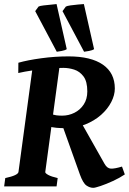

<svg xmlns="http://www.w3.org/2000/svg" viewBox="-25 -903 624 930"><path d="M531.2 -474.1Q531.2 -442.4 513.9 -408.7Q496.6 -375 464.4 -346.4Q432.1 -317.9 387.5 -300Q342.8 -282.2 288.1 -282.2Q271 -282.2 248.8 -283.9Q226.6 -285.6 210.9 -292L219.7 -352.5Q234.9 -346.2 247.8 -344.5Q260.7 -342.8 275.9 -342.8Q307.6 -342.8 335.4 -356.7Q363.3 -370.6 380.6 -397Q397.9 -423.3 397.9 -460Q397.9 -508.3 379.6 -532.7Q361.3 -557.1 334.7 -565.7Q308.1 -574.2 282.2 -574.2Q249.5 -574.2 209.7 -570.8Q169.9 -567.4 131.6 -561.8Q93.3 -556.2 63.5 -549.3L64 -599.1Q108.4 -611.8 174.6 -620.8Q240.7 -629.9 307.1 -629.9Q415.5 -629.9 473.4 -589.8Q531.2 -549.8 531.2 -474.1ZM579.6 -58.1Q554.2 -41 521.7 -26.1Q489.3 -11.2 462.4 -2.2Q435.5 6.8 426.8 6.8Q410.2 6.8 393.8 -4.4Q377.4 -15.6 362.3 -57.1L275.9 -298.8L360.4 -323.7L481.4 -109.4Q494.1 -86.9 512.2 -86.2Q530.3 -85.4 565.9 -96.2ZM266.1 -600.6 194.3 -70.3Q192.9 -64.5 208.3 -55.9Q223.6 -47.4 254.4 -40.5L249 0H-4.9L0.5 -40.5Q62.5 -53.7 64.5 -70.3L136.2 -600.6ZM250 -652.3 145.5 -849.1 161.6 -871.1Q167 -874.5 185.8 -876.7Q204.6 -878.9 223.6 -880.6Q242.7 -882.3 249 -883.3L298.3 -665Q290.5 -659.2 273.9 -656.2Q257.3 -653.3 250 -652.3ZM382.3 -652.3 277.8 -849.1 293.9 -871.1Q299.3 -874.5 317.1 -877Q335 -879.4 353.8 -881.1Q372.6 -882.8 381.3 -883.3L430.7 -665Q422.9 -659.2 406.2 -656.2Q389.6 -653.3 382.3 -652.3Z"/></svg>

Font: Gentium Book Plus
Style: Bold Italic
Weight: 700
Italic angle: -8°
Designer: Victor Gaultney, Annie Olsen, Iska Routamaa, Becca Hirsbrunner
Foundry: SIL International
Version: Version 6.101